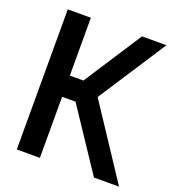

<svg xmlns="http://www.w3.org/2000/svg" viewBox="-134 -846 870 953"><g transform="rotate(20 301.0 -370.0)"><path d="M469 0 218 -377 453.5 -740H582.5L337.5 -363L338.5 -398.5L601.5 0ZM61.5 0V-740H183.5V0ZM166 -322.5V-434.5H265V-322.5Z"/></g></svg>

Font: Encode Sans SC Condensed SemiBold
Style: Regular
Weight: 600
Width: 3
Designer: Multiple Designers
Foundry: Impallari Type
Version: Version 3.002